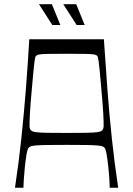

<svg xmlns="http://www.w3.org/2000/svg" viewBox="-20 -885 628 905"><path d="M50.6 0Q68.1 -114.9 80.4 -230.5Q92.6 -346.1 101.9 -463.4Q111.1 -580.6 118 -700H469.7Q477.4 -580.6 486.3 -463.4Q495.1 -346.1 507.4 -230.5Q519.7 -114.9 537.1 0H497.3Q497.3 -8.3 495.6 -37.5Q493.9 -66.7 490.4 -99Q487 -130.9 482.6 -157.4Q478.3 -183.9 471.9 -189.6Q468.7 -192.6 462.9 -195.1Q457.1 -197.6 440.2 -199.2Q423.3 -200.9 388.8 -201.5Q354.3 -202.1 293.9 -202.1Q233.4 -202.1 198.9 -201.5Q164.4 -200.9 147.5 -199.2Q130.6 -197.6 124.8 -195.1Q119 -192.6 115.9 -189.6Q109.6 -183.9 105.1 -157.4Q100.7 -130.9 97.3 -99Q93.9 -66.7 92.1 -37.5Q90.4 -8.3 90.4 0ZM293.9 -258.4Q352.1 -258.4 386.4 -259Q420.7 -259.6 438.2 -262.1Q455.7 -264.6 461.4 -270.4Q467.1 -276.3 468.4 -287Q469.1 -305.7 466.9 -347.2Q464.6 -388.7 458.6 -454.4Q453.4 -513.4 450.4 -547Q447.3 -580.6 445 -596Q442.7 -611.4 441.1 -616.1Q439.6 -620.7 436.7 -622.7Q432.6 -627 421.6 -628.6Q410.7 -630.3 381.8 -630.9Q352.9 -631.6 293.9 -631.6Q234.9 -631.6 205.9 -630.9Q177 -630.3 166.6 -628.6Q156.1 -627 151 -622.7Q148.1 -620.7 146.6 -616.1Q145 -611.4 142.7 -596Q140.4 -580.6 137.4 -547Q134.3 -513.4 129.1 -454.4Q123.1 -388.7 120.9 -347.2Q118.7 -305.7 119.3 -287Q120.6 -276.3 126.3 -270.4Q132 -264.6 149.5 -262.1Q167 -259.6 201.3 -259Q235.6 -258.4 293.9 -258.4ZM341.3 -767.1 278.4 -865.1H339.3L379.1 -767.1ZM226.6 -767.1 163.7 -865.1H224.6L264.4 -767.1Z"/></svg>

Font: Ojuju ExtraLight
Style: Regular
Weight: 200
Designer: Chisaokwu Joboson, Mirko Velimirovic
Foundry: Udi Foundry
Version: Version 1.000